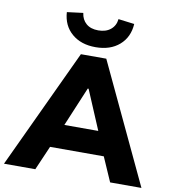

<svg xmlns="http://www.w3.org/2000/svg" viewBox="-121 -1030 1010 1117"><g transform="rotate(10 384.0 -472.0)"><path d="M-22 0 308 -705H458L790 0H605L520 -194L591 -143H177L247 -194L163 0ZM382 -515 265 -236 237 -283H530L505 -236L387 -515ZM384 -760Q298 -760 244 -806.5Q190 -853 185 -932L280 -944Q285 -905 311.5 -882Q338 -859 383 -859Q428 -859 456 -882Q484 -905 488 -944L583 -932Q578 -853 524.5 -806.5Q471 -760 384 -760Z"/></g></svg>

Font: Mulish ExtraLight Black
Style: Regular
Weight: 900
Version: Version 3.603